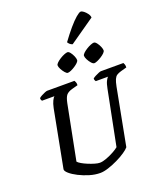

<svg xmlns="http://www.w3.org/2000/svg" viewBox="-202 -1292 1185 1416"><g transform="rotate(-20 390.5 -584.0)"><path d="M336 0Q295 0 252 -13Q209 -26 171.5 -45Q134 -64 111 -84Q88 -104 89 -118L175 -567Q182 -601 192.5 -622Q203 -643 211 -648H113Q111 -651 108 -656.5Q105 -662 106 -671Q113 -678 127 -685.5Q141 -693 154.5 -698.5Q168 -704 174 -704H388Q391 -700 395 -690Q399 -680 398 -666L350 -653Q319 -644 305 -627.5Q291 -611 282 -567L198 -139Q205 -130 224.5 -118.5Q244 -107 269.5 -96.5Q295 -86 319 -79Q343 -72 358 -72Q380 -72 411 -83.5Q442 -95 470 -110.5Q498 -126 512 -138L597 -566Q604 -603 614 -623Q624 -643 632 -648H535Q533 -650 530 -656.5Q527 -663 527 -671Q534 -678 548.5 -685.5Q563 -693 576.5 -698.5Q590 -704 595 -704H772Q775 -700 778.5 -690Q782 -680 781 -666L734 -653Q713 -647 700.5 -638.5Q688 -630 680 -611.5Q672 -593 665 -558L580 -113Q569 -99 540.5 -79.5Q512 -60 474.5 -42Q437 -24 400 -12Q363 0 336 0ZM571 -776Q561 -776 548.5 -790Q536 -804 526.5 -822.5Q517 -841 517 -853Q517 -862 529 -873.5Q541 -885 558.5 -896Q576 -907 592.5 -913.5Q609 -920 618 -920Q628 -920 639.5 -905.5Q651 -891 659 -872.5Q667 -854 667 -842Q667 -833 656 -822Q645 -811 628.5 -800.5Q612 -790 596 -783Q580 -776 571 -776ZM363 -776Q354 -776 341.5 -790.5Q329 -805 319.5 -823Q310 -841 310 -853Q310 -862 322 -873.5Q334 -885 351.5 -896Q369 -907 385.5 -913.5Q402 -920 411 -920Q421 -920 432 -906Q443 -892 451 -873.5Q459 -855 459 -842Q459 -833 448 -822Q437 -811 421 -800.5Q405 -790 389 -783Q373 -776 363 -776ZM468 -962Q456 -965 446.5 -974Q437 -983 434 -990Q472 -1042 506.5 -1082.5Q541 -1123 567.5 -1145.5Q594 -1168 605 -1168Q615 -1168 628.5 -1157.5Q642 -1147 653.5 -1131.5Q665 -1116 666 -1100Z"/></g></svg>

Font: Texturina SemiBold
Style: Italic
Weight: 600
Italic angle: -11°
Designer: Guillermo Torres Carreño
Foundry: Omnibus-Type
Version: Version 1.002; ttfautohint (v1.8.3)